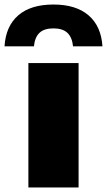

<svg xmlns="http://www.w3.org/2000/svg" viewBox="-72 -829 473 849"><path d="M53.5 0V-550H275.5V0ZM164.5 -809Q264 -809 319.8 -761Q375.5 -713 381 -624H251Q247 -664 226 -683.8Q205 -703.5 164.5 -703.5Q123.5 -703.5 102.8 -684Q82 -664.5 78 -624H-52Q-46.5 -713.5 8.8 -761.2Q64 -809 164.5 -809Z"/></svg>

Font: Encode Sans Semi Expanded Black
Style: Regular
Weight: 900
Width: 6
Designer: Multiple Designers
Foundry: Impallari Type
Version: Version 2.000